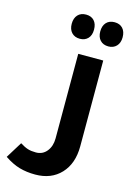

<svg xmlns="http://www.w3.org/2000/svg" viewBox="-181 -795 760 1105"><g transform="rotate(15 199.0 -242.5)"><path d="M144 240.2Q92.8 240.2 50 228Q7.3 215.8 -40 184.1L20 86.9Q46.4 103.5 66.7 109.9Q86.9 116.2 115.2 116.2Q155.3 116.2 179.7 85.7Q204.1 55.2 204.1 8.8V-495.1H353V16.1Q353 119.1 296.1 179.7Q239.3 240.2 144 240.2ZM189.9 -581.1Q159.2 -581.1 141.1 -600.3Q123 -619.6 123 -652.8Q123 -686.5 140.9 -705.8Q158.7 -725.1 189.9 -725.1Q220.7 -725.1 238.3 -706.1Q255.9 -687 255.9 -652.8Q255.9 -618.7 237.8 -599.9Q219.7 -581.1 189.9 -581.1ZM359.9 -581.1Q329.1 -581.1 311 -600.3Q293 -619.6 293 -652.8Q293 -686.5 310.8 -705.8Q328.6 -725.1 359.9 -725.1Q391.1 -725.1 408.7 -705.8Q426.3 -686.5 426.3 -652.8Q426.3 -619.6 408 -600.3Q389.6 -581.1 359.9 -581.1Z"/></g></svg>

Font: DroidArabicKufi-Bold
Style: Bold
Weight: 700
Designer: Pascal Zoghbi
Foundry: Ascender Corporation
Version: Version 1.00